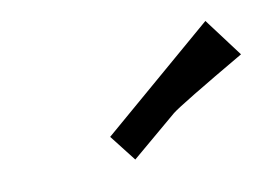

<svg xmlns="http://www.w3.org/2000/svg" viewBox="-37 -807 423 295"><g transform="rotate(-10 174.5 -659.5)"><path d="M297 -755 342 -695Q239 -635 225 -624L154 -564L122 -605Z"/></g></svg>

Font: Andada
Style: Italic
Weight: 400
Italic angle: -8.29999°
Designer: Carolina Giovagnoli
Foundry: Carolina Giovagnoli
Version: Version 1.003